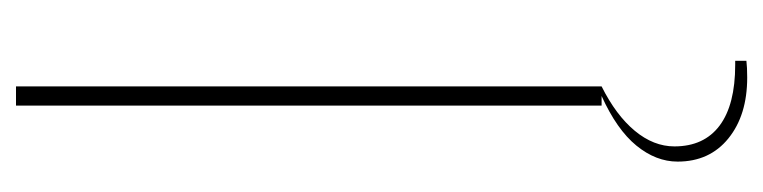

<svg xmlns="http://www.w3.org/2000/svg" viewBox="-377 -395 954 240"><g transform="rotate(-90 100.0 -275.0)"><path d="M88 -732H112V0H88ZM18 95Q18 68 38 43.5Q58 19 100 0H112Q76 18 56.5 41.5Q37 65 37 91Q37 128 63 147.5Q89 167 139 167H144V181Q136 182 123 182Q76 182 47 158.5Q18 135 18 95Z"/></g></svg>

Font: Exo Thin
Style: Regular
Weight: 250
Designer: Natanael Gama
Foundry: Natanael Gama
Version: Version 1.500; ttfautohint (v1.6)